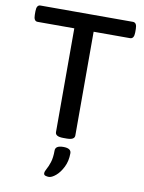

<svg xmlns="http://www.w3.org/2000/svg" viewBox="-99 -769 802 1066"><g transform="rotate(10 302.0 -235.5)"><path d="M293 2Q248 2 248 -23V-608H41Q19 -608 19 -644V-664Q19 -700 41 -700H562Q585 -700 585 -664V-644Q585 -608 562 -608H357V-23Q357 2 313 2ZM251 229Q242 229 232.5 226Q223 223 223 213Q223 203 232 187.5Q241 172 249.5 146Q258 120 258 79Q258 51 303 51Q347 51 347 79Q347 123 330 157Q313 191 290.5 210Q268 229 251 229Z"/></g></svg>

Font: Asap Semi Expanded Medium
Style: Regular
Weight: 500
Width: 6
Designer: Pablo Cosgaya
Foundry: Omnibus-Type
Version: Version 3.001; ttfautohint (v1.8.4.7-5d5b)